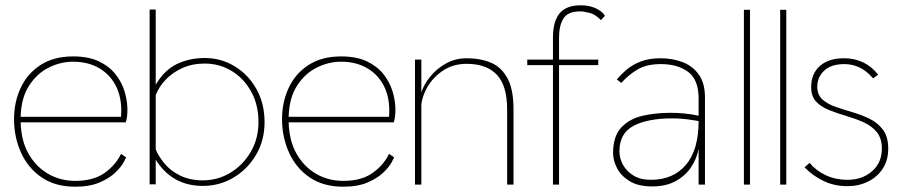

<svg xmlns="http://www.w3.org/2000/svg" viewBox="-20 -697 3391 725"><path d="M456 -103Q456 -101 446.5 -83.5Q437 -66 415 -45Q393 -24 356 -8Q319 8 264 8Q189 8 137.5 -27Q86 -62 59.5 -120.5Q33 -179 33 -247Q33 -311 58 -365Q83 -419 133 -451.5Q183 -484 256 -484Q314 -484 353 -465.5Q392 -447 415.5 -417.5Q439 -388 449.5 -354.5Q460 -321 461 -289Q462 -257 455 -235H58Q60 -165 88 -116Q116 -67 162 -40.5Q208 -14 264 -14Q333 -14 375 -44Q417 -74 437 -116ZM256 -464Q209 -464 164.5 -442Q120 -420 90 -374Q60 -328 58 -256H437Q442 -321 420 -367.5Q398 -414 355.5 -439Q313 -464 256 -464Z M545 -661H568V-377Q601 -433 648.5 -455.5Q696 -478 753 -478Q815 -478 866.5 -446.5Q918 -415 948.5 -360.5Q979 -306 979 -236Q979 -167 947 -112.5Q915 -58 862 -26.5Q809 5 746 5Q630 5 568 -94V-1H545ZM753 -457Q706 -457 668.5 -440Q631 -423 605.5 -396Q580 -369 568 -338V-133Q579 -106 602 -78.5Q625 -51 661.5 -33.5Q698 -16 746 -16Q802 -16 849.5 -44.5Q897 -73 926.5 -123Q956 -173 956 -236Q956 -302 928 -352Q900 -402 854 -429.5Q808 -457 753 -457Z M1468 -103Q1468 -101 1458.5 -83.5Q1449 -66 1427 -45Q1405 -24 1368 -8Q1331 8 1276 8Q1201 8 1149.5 -27Q1098 -62 1071.5 -120.5Q1045 -179 1045 -247Q1045 -311 1070 -365Q1095 -419 1145 -451.5Q1195 -484 1268 -484Q1326 -484 1365 -465.5Q1404 -447 1427.5 -417.5Q1451 -388 1461.5 -354.5Q1472 -321 1473 -289Q1474 -257 1467 -235H1070Q1072 -165 1100 -116Q1128 -67 1174 -40.5Q1220 -14 1276 -14Q1345 -14 1387 -44Q1429 -74 1449 -116ZM1268 -464Q1221 -464 1176.5 -442Q1132 -420 1102 -374Q1072 -328 1070 -256H1449Q1454 -321 1432 -367.5Q1410 -414 1367.5 -439Q1325 -464 1268 -464Z M1547 0V-472H1571V-348Q1580 -377 1604 -407Q1628 -437 1663.5 -457Q1699 -477 1742 -477Q1795 -477 1834.5 -460Q1874 -443 1896.5 -401Q1919 -359 1919 -285V0H1895V-283Q1895 -374 1856 -415Q1817 -456 1742 -456Q1691 -456 1653 -430.5Q1615 -405 1594 -368.5Q1573 -332 1571 -299V0Z M2068 0V-451H1971V-472H2068V-556Q2068 -616 2093 -646.5Q2118 -677 2173 -677Q2207 -677 2232 -664.5Q2257 -652 2264 -637L2249 -621Q2228 -643 2206 -648.5Q2184 -654 2171 -654Q2124 -654 2107.5 -627Q2091 -600 2091 -556V-472H2239V-451H2091V0Z M2443 7Q2389 7 2356.5 -13.5Q2324 -34 2309.5 -63Q2295 -92 2295 -119Q2295 -182 2325.5 -215Q2356 -248 2405 -259.5Q2454 -271 2512 -271Q2537 -271 2564.5 -268.5Q2592 -266 2618 -260V-325Q2618 -396 2578.5 -425.5Q2539 -455 2475 -455Q2422 -455 2388 -435Q2354 -415 2326 -384L2309 -397Q2324 -415 2345.5 -433.5Q2367 -452 2398.5 -464.5Q2430 -477 2475 -477Q2518 -477 2556 -463Q2594 -449 2618 -416.5Q2642 -384 2642 -329V0H2618V-136Q2612 -100 2590.5 -67Q2569 -34 2532 -13.5Q2495 7 2443 7ZM2438 -18Q2522 -18 2570 -74.5Q2618 -131 2618 -240Q2602 -243 2575.5 -246.5Q2549 -250 2519 -250Q2426 -250 2372.5 -222Q2319 -194 2319 -126Q2319 -100 2332 -75.5Q2345 -51 2371.5 -34.5Q2398 -18 2438 -18Z M2789 0V-660H2812V0Z M2926 0V-660H2949V0Z M3180 6Q3132 6 3092 -12.5Q3052 -31 3018 -65L3037 -82Q3062 -52 3099 -35Q3136 -18 3180 -18Q3236 -18 3273 -50.5Q3310 -83 3310 -136Q3310 -175 3290.5 -198.5Q3271 -222 3240.5 -235.5Q3210 -249 3176 -259Q3142 -269 3111.5 -281Q3081 -293 3062 -313Q3043 -333 3043 -368Q3043 -419 3076 -448Q3109 -477 3167 -477Q3247 -477 3296 -415L3277 -401Q3252 -430 3225 -442.5Q3198 -455 3169 -455Q3118 -455 3092 -430Q3066 -405 3066 -370Q3066 -339 3085.5 -321.5Q3105 -304 3135.5 -293.5Q3166 -283 3200 -273Q3234 -263 3264.5 -248Q3295 -233 3314.5 -206.5Q3334 -180 3334 -136Q3334 -92 3313.5 -60.5Q3293 -29 3258 -11.5Q3223 6 3180 6Z"/></svg>

Font: Lil Grotesk Thin
Style: Regular
Weight: 100
Designer: Bastien Sozeau
Foundry: NBR — Bastien Sozeau
Version: Version 3.003; ttfautohint (v1.8.4.7-5d5b);gftools[0.9.33]